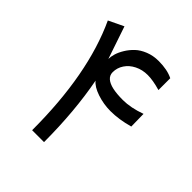

<svg xmlns="http://www.w3.org/2000/svg" viewBox="-180 -782 908 908"><g transform="rotate(45 274.0 -328.0)"><path d="M174.8 -1.5Q174.8 -375.5 61 -620.1L136.2 -656.2L191.4 -493.2Q191.4 -508.8 197.3 -528.6Q203.1 -548.3 216.8 -570.8Q230.5 -593.3 250 -611.8Q269.5 -630.4 300 -642.6Q330.6 -654.8 366.7 -654.8Q424.8 -654.8 462.9 -635.7V-556.6Q412.6 -571.3 377 -571.3Q341.3 -571.3 312 -556.6Q282.7 -542 266.4 -517.3Q250 -492.7 250 -463.4Q250 -442.9 265.1 -429.7Q280.3 -416.5 308.1 -410.4Q335.9 -404.3 377.4 -404.3Q429.7 -404.3 492.7 -427.2L494.1 -343.8Q429.2 -325.7 373 -325.7Q326.7 -325.7 283 -340.3Q239.3 -355 221.2 -377.9Q253.9 -206.5 254.4 0H174.8Z"/></g></svg>

Font: Samim FD-WOL
Style: FD-WOL
Weight: 400
Foundry: DejaVu fonts team - Redesigned by Saber Rastikerdar
Version: Version 4.0.0